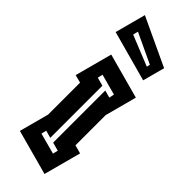

<svg xmlns="http://www.w3.org/2000/svg" viewBox="-231 -690 706 706"><g transform="rotate(45 122.5 -337.0)"><path d="M15 -48 46 -164V-330L15 -338L54 -484L230 -436L197 -312V-155L230 -146L191 0ZM112 -109 83 -117 78 -97 160 -75 165 -95 132 -104V-375L161 -367L165 -387L84 -409L79 -389L112 -380ZM204 -500 7 -554 39 -674 227 -586ZM59 -593 178 -545 181 -558 64 -613Z"/></g></svg>

Font: Blaka Hollow
Style: Regular
Weight: 400
Designer: Mohamed Gaber
Foundry: Kief Type Foundry
Version: Version 1.003; ttfautohint (v1.8.4.7-5d5b)